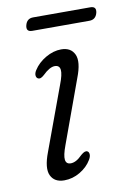

<svg xmlns="http://www.w3.org/2000/svg" viewBox="-72 -626 464 681"><g transform="rotate(-10 160.0 -286.0)"><path d="M137.5 -47Q146.5 -47 156.8 -52.2Q167 -57.5 180 -70.5Q194.5 -83 202.5 -78.5Q208 -76 208.8 -67.5Q209.5 -59 203 -48Q188.5 -23.5 161.5 -7.5Q134.5 8.5 104.5 8.5Q69 8.5 56.2 -18.5Q43.5 -45.5 64.5 -100.5L148 -327.5Q162 -363.5 160 -380Q158 -396.5 141 -396.5Q122.5 -396.5 97.5 -372Q91.5 -366.5 86 -364Q80.5 -361.5 75 -364Q69 -367 68.2 -375.5Q67.5 -384 74 -394Q89.5 -418.5 117.5 -434.8Q145.5 -451 173.5 -451Q208.5 -451 221.2 -423.8Q234 -396.5 212.5 -341L130 -114.5Q116.5 -78.5 118.8 -62.8Q121 -47 137.5 -47ZM67 -557Q73 -580 95.5 -580H301.5Q324.5 -580 319 -557Q313 -533.5 290 -533.5H84.5Q61 -533.5 67 -557Z"/></g></svg>

Font: Fraunces 72pt S100 Light
Style: Italic
Weight: 300
Italic angle: -16°
Version: Version 1.000; ttfautohint (v1.8.3)